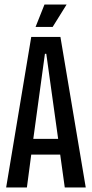

<svg xmlns="http://www.w3.org/2000/svg" viewBox="-20 -822 402 842"><path d="M7 0 117 -660H245L356 0H264L244 -144H117L98 0ZM177 -586 126 -213H235L183 -586ZM211 -704H136L175 -802H272Z"/></svg>

Font: Bricolage Grotesque 96pt Condensed
Style: Regular
Weight: 400
Width: 3
Designer: Mathieu Triay
Foundry: Atelier Triay
Version: Version 1.001; ttfautohint (v1.8.4.7-5d5b);gftools[0.9.33.de